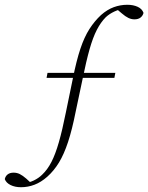

<svg xmlns="http://www.w3.org/2000/svg" viewBox="-68 -684 621 804"><path d="M127 -358 131 -379H415L411 -358ZM20 100Q-5 100 -23.5 91Q-42 82 -48 66Q-45 53 -35.5 46Q-26 39 -11 39Q3 39 15 45Q27 51 42 64L67 87H46L28 83Q52 82 73 72Q94 62 109 47Q131 26 147.5 -6Q164 -38 178.5 -88.5Q193 -139 208 -214L237 -355Q252 -430 268.5 -479.5Q285 -529 306.5 -562.5Q328 -596 355 -621Q381 -644 408.5 -654Q436 -664 465 -664Q490 -664 508.5 -655.5Q527 -647 533 -630Q530 -618 520.5 -610.5Q511 -603 495 -603Q482 -603 469.5 -609Q457 -615 442 -628L416 -650H440L457 -648Q433 -646 411.5 -636Q390 -626 375 -612Q354 -591 337.5 -559Q321 -527 307 -477.5Q293 -428 278 -354L249 -217Q234 -141 217 -89.5Q200 -38 179 -3.5Q158 31 130 56Q104 79 76.5 89.5Q49 100 20 100Z"/></svg>

Font: Source Serif 4 48pt Light
Style: Italic
Weight: 300
Italic angle: -12°
Designer: Frank Grießhammer
Foundry: Adobe Systems Incorporated
Version: Version 4.004;hotconv 1.0.116;makeotfexe 2.5.65601